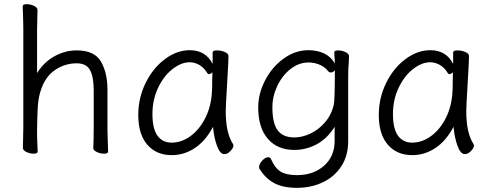

<svg xmlns="http://www.w3.org/2000/svg" viewBox="-20 -727 2358 922"><path d="M430 -115V-293Q430 -357 412.5 -390Q395 -423 348 -423Q291 -423 243 -390Q195 -357 174 -287Q164 -255 161.5 -214Q159 -173 158 -105V-89Q158 -63 160 -21L161 1Q161 11 142 11Q124 11 107 3Q90 -5 90 -17L92 -115V-590L91 -639L89 -697Q89 -707 108 -707Q126 -707 143 -699Q160 -691 160 -679L158 -580V-376Q190 -428 241 -456.5Q292 -485 348 -485Q434 -485 465 -431Q496 -377 496 -297V-105L497 -67L499 1Q499 11 480 11Q462 11 445 3Q428 -5 428 -16V-17Q430 -49 430 -115Z M1070 -314Q1064 -214 1064 -193Q1064 -89 1099 -35Q1101 -31 1101 -29Q1101 -17 1087 -2Q1073 13 1057 13Q1036 13 1021.5 -28Q1007 -69 1003 -118Q967 -50 915.5 -16Q864 18 805 18Q731 18 687.5 -32Q644 -82 644 -175Q644 -257 679.5 -329Q715 -401 772.5 -443.5Q830 -486 891 -486Q968 -486 1001 -420V-475Q1001 -485 1022 -485Q1041 -485 1059 -477.5Q1077 -470 1077 -459V-457Q1077 -434 1074 -385Q1071 -336 1070 -314ZM983 -371Q979 -371 976 -375Q960 -402 937.5 -415Q915 -428 891 -428Q850 -428 808 -395Q766 -362 739 -305Q712 -248 712 -180Q712 -108 736.5 -75Q761 -42 804 -42Q852 -42 895.5 -74Q939 -106 967 -162.5Q995 -219 998 -291Q999 -301 999 -335L1000 -380Q991 -371 983 -371Z M1393 -7Q1313 -7 1266.5 -60Q1220 -113 1220 -211Q1220 -278 1253.5 -342Q1287 -406 1342.5 -446Q1398 -486 1461 -486Q1504 -486 1537 -470Q1570 -454 1588 -422Q1588 -436 1586.5 -451Q1585 -466 1585 -475Q1585 -485 1604 -485Q1621 -485 1638.5 -477Q1656 -469 1656 -458V-457L1655 -431Q1652 -397 1652 -358V-50Q1652 21 1619 71.5Q1586 122 1530 148.5Q1474 175 1406 175Q1339 175 1297 152.5Q1255 130 1227 85Q1224 81 1224 76Q1224 61 1239 44.5Q1254 28 1268 28Q1278 28 1282 38Q1300 80 1327.5 97Q1355 114 1406 114Q1485 114 1536 69Q1587 24 1587 -51V-118Q1551 -61 1500.5 -34Q1450 -7 1393 -7ZM1569 -379Q1561 -379 1556 -385Q1541 -405 1515.5 -416Q1490 -427 1462 -427Q1415 -427 1375 -395.5Q1335 -364 1311.5 -314Q1288 -264 1288 -212Q1288 -134 1314 -100.5Q1340 -67 1393 -67Q1431 -67 1470.5 -85.5Q1510 -104 1541 -140Q1572 -176 1583 -225Q1588 -246 1588 -390Q1580 -379 1569 -379Z M2225 -314Q2219 -214 2219 -193Q2219 -89 2254 -35Q2256 -31 2256 -29Q2256 -17 2242 -2Q2228 13 2212 13Q2191 13 2176.5 -28Q2162 -69 2158 -118Q2122 -50 2070.5 -16Q2019 18 1960 18Q1886 18 1842.5 -32Q1799 -82 1799 -175Q1799 -257 1834.5 -329Q1870 -401 1927.5 -443.5Q1985 -486 2046 -486Q2123 -486 2156 -420V-475Q2156 -485 2177 -485Q2196 -485 2214 -477.5Q2232 -470 2232 -459V-457Q2232 -434 2229 -385Q2226 -336 2225 -314ZM2138 -371Q2134 -371 2131 -375Q2115 -402 2092.5 -415Q2070 -428 2046 -428Q2005 -428 1963 -395Q1921 -362 1894 -305Q1867 -248 1867 -180Q1867 -108 1891.5 -75Q1916 -42 1959 -42Q2007 -42 2050.5 -74Q2094 -106 2122 -162.5Q2150 -219 2153 -291Q2154 -301 2154 -335L2155 -380Q2146 -371 2138 -371Z"/></svg>

Font: Fusion Kai T
Style: Regular
Weight: 400
Designer: Fontworks Inc.
Version: Version 24.134;May 13, 2024